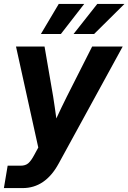

<svg xmlns="http://www.w3.org/2000/svg" viewBox="-33 -752 653 976"><path d="M-13.2 204.1 5.9 90.3H71.3Q96.7 90.3 111.1 77.6Q125.5 64.9 141.1 35.6L161.6 -2L48.3 -515.6H193.4L237.3 -260.7Q241.7 -233.4 245.6 -205.6Q249.5 -177.7 253.4 -149.9Q279.3 -206.1 306.6 -260.7L435.5 -515.6H590.8L265.1 79.6Q197.3 204.1 82 204.1ZM445.3 -579.1H340.8L461.4 -731.9H599.6ZM276.4 -579.1H174.8L265.6 -731.9H395Z"/></svg>

Font: Inter Display
Style: Bold Italic
Weight: 700
Italic angle: -9.39999°
Designer: Rasmus Andersson
Foundry: rsms
Version: Version 4.000;git-a52131595